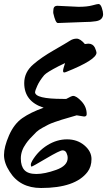

<svg xmlns="http://www.w3.org/2000/svg" viewBox="-30 -903 535 959"><path d="M145 -443Q145 -409 284 -409H301Q328 -424 335 -424Q352 -424 377.5 -396.5Q403 -369 403 -333Q403 -321 390 -321Q386 -321 353 -327Q343 -324 315.5 -316Q288 -308 278 -305Q268 -302 245 -294Q222 -286 211.5 -280.5Q201 -275 182.5 -265Q164 -255 152 -244Q114 -207 100 -186Q74 -150 74 -111.5Q74 -73 92 -53.5Q110 -34 151.5 -34Q193 -34 250.5 -54.5Q308 -75 308 -114Q308 -127 302 -139.5Q296 -152 282.5 -152Q269 -152 200.5 -111.5Q132 -71 128 -71Q124 -71 124 -79.5Q124 -88 131 -100Q160 -149 207 -178Q254 -207 305 -207Q356 -207 391.5 -177Q427 -147 427 -108.5Q427 -70 407 -44Q346 36 175 36Q69 36 18 -46Q-10 -89 -10 -129Q-10 -169 15 -226.5Q40 -284 81.5 -313Q123 -342 188 -365Q91 -396 91 -488Q91 -543 137 -582Q176 -616 239.5 -652.5Q303 -689 319 -699.5Q335 -710 353 -710Q371 -710 394 -683Q406 -685 411 -685Q434 -685 444 -665Q452 -646 452 -640Q452 -604 299 -543Q293 -541 291 -541Q285 -541 285 -549.5Q285 -558 295 -588L262 -572Q204 -542 191 -528Q167 -499 156 -474Q145 -449 145 -443ZM257 -874 362 -869Q405 -869 430.5 -876Q456 -883 462 -883Q472 -883 478.5 -864Q485 -845 485 -832Q485 -819 476.5 -809.5Q468 -800 449 -797Q425 -793 391 -793L259 -788Q247 -788 236 -838V-846Q236 -862 241 -868Q246 -874 257 -874Z"/></svg>

Font: Devonshire
Style: Regular
Weight: 400
Designer: Astigmatic (AOETI)
Foundry: Astigmatic (AOETI)
Version: Version 1.001